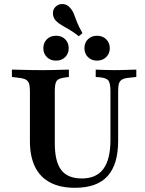

<svg xmlns="http://www.w3.org/2000/svg" viewBox="-20 -914 712 946"><path d="M127.4 -369.4V-465.3Q127.4 -490.3 122.6 -503.6Q117.7 -516.9 104.8 -523Q91.9 -529 66.1 -531.5L38.7 -534.7V-571Q55.6 -571 79 -570.2Q102.4 -569.4 128.6 -569Q154.8 -568.5 178.2 -568.5H187.9H196.8Q218.5 -568.5 241.1 -569Q263.7 -569.4 284.3 -570.2Q304.8 -571 319.4 -571V-534.7L300.8 -532.3Q268.5 -528.2 259.3 -515.7Q250 -503.2 250 -465.3V-369.4ZM349.2 11.3Q276.6 11.3 227 -14.9Q177.4 -41.1 152.4 -92.3Q127.4 -143.5 127.4 -218.5V-369.4H250V-207.3Q250 -117.7 281.9 -76.2Q313.7 -34.7 383.1 -34.7Q454.8 -34.7 489.5 -81.9Q524.2 -129 524.2 -224.2V-369.4H562.1V-220.2Q562.1 -104 510.1 -46.4Q458.1 11.3 349.2 11.3ZM524.2 -369.4V-465.3Q524.2 -502.4 514.9 -516.1Q505.6 -529.8 472.6 -533.1L451.6 -534.7V-571Q467.7 -570.2 494 -569.4Q520.2 -568.5 542.7 -568.5Q560.5 -568.5 580.6 -569Q600.8 -569.4 619.8 -570.2Q638.7 -571 651.6 -571V-534.7L621.8 -531.5Q596.8 -529.8 583.9 -523.4Q571 -516.9 566.5 -503.6Q562.1 -490.3 562.1 -465.3V-369.4ZM256.5 -615.3Q228.2 -615.3 210.9 -632.7Q193.5 -650 193.5 -676.6Q193.5 -703.2 210.9 -720.6Q228.2 -737.9 256.5 -737.9Q283.9 -737.9 301.2 -720.6Q318.5 -703.2 318.5 -676.6Q318.5 -650 301.2 -632.7Q283.9 -615.3 256.5 -615.3ZM458.1 -615.3Q430.6 -615.3 413.3 -632.7Q396 -650 396 -676.6Q396 -703.2 413.3 -720.6Q430.6 -737.9 458.1 -737.9Q485.5 -737.9 503.2 -720.6Q521 -703.2 521 -676.6Q521 -650 503.2 -632.7Q485.5 -615.3 458.1 -615.3ZM368.5 -735.5Q339.5 -758.1 318.5 -769.8Q297.6 -781.5 282.3 -790.7Q266.9 -800 254 -812.9Q240.3 -829.8 240.7 -850Q241.1 -870.2 255.6 -882.3Q271 -896 291.5 -894Q312.1 -891.9 325.8 -875Q337.9 -861.3 344 -845.2Q350 -829 358.9 -806Q367.7 -783.1 386.3 -750.8Z"/></svg>

Font: Playfair 9pt
Style: Bold
Weight: 700
Designer: Claus Eggers Sørensen
Foundry: Claus Eggers Sørensen
Version: Version 2.203